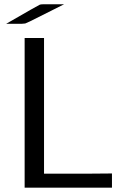

<svg xmlns="http://www.w3.org/2000/svg" viewBox="-20 -870 582 890"><path d="M8.8 -759.8Q157.7 -845.7 164.1 -848.1Q168.9 -850.1 178.2 -850.1H276.9L119.1 -771L97.2 -761.2L82 -759.8ZM94.2 0V-693.8H184.1V-64.9H378.9L499 -65.9V0Z"/></svg>

Font: CMU Sans Serif
Style: Medium
Weight: 500
Version: Version 0.7.0